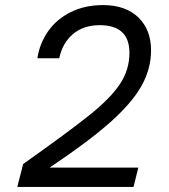

<svg xmlns="http://www.w3.org/2000/svg" viewBox="-20 -735 664 755"><path d="M175 -76H524L505 0H48L71 -90Q249 -216 332 -282.5Q415 -349 452 -405Q489 -461 489 -527Q489 -636 372 -636Q309 -636 267.5 -601.5Q226 -567 213 -506H127Q136 -565 169.5 -612.5Q203 -660 258.5 -687.5Q314 -715 385 -715Q474 -715 524 -666.5Q574 -618 574 -537Q574 -464 536 -396.5Q498 -329 411.5 -252.5Q325 -176 175 -76Z"/></svg>

Font: CBA Beacon Sans
Style: Italic
Weight: 400
Italic angle: -13°
Designer: Wei Huang
Foundry: Wei Huang
Version: Version 1.002